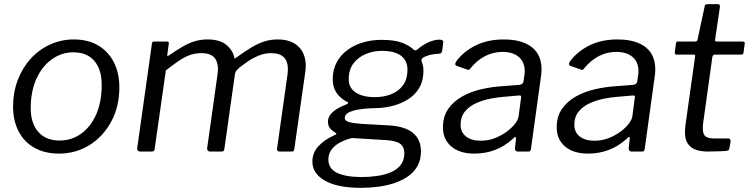

<svg xmlns="http://www.w3.org/2000/svg" viewBox="-20 -730 3608 925"><path d="M264 10Q196 10 146 -18Q96 -46 69.5 -97.5Q43 -149 43 -216Q43 -286 66 -345.5Q89 -405 129 -448.5Q169 -492 222.5 -516Q276 -540 335 -540Q404 -540 453 -511Q502 -482 528.5 -430Q555 -378 555 -309Q555 -217 516 -144.5Q477 -72 411 -31Q345 10 264 10ZM267 -53Q325 -53 371 -86Q417 -119 443.5 -179Q470 -239 470 -322Q470 -395 434.5 -436.5Q399 -478 333 -478Q277 -478 230 -444.5Q183 -411 155.5 -350.5Q128 -290 128 -208Q128 -136 164.5 -94.5Q201 -53 267 -53Z M655 0Q648 0 644 -4.5Q640 -9 641 -16L712 -520Q713 -526 715 -528Q717 -530 722 -530H784Q791 -530 792.5 -527Q794 -524 793 -518L786 -467Q784 -457 792 -462Q829 -487 858.5 -504.5Q888 -522 917.5 -531Q947 -540 979 -540Q1040 -540 1071.5 -513Q1103 -486 1109 -451Q1110 -447 1114.5 -450Q1119 -453 1126 -458Q1162 -484 1193 -502.5Q1224 -521 1254 -530.5Q1284 -540 1317 -540Q1383 -540 1418 -505.5Q1453 -471 1453 -413Q1453 -406 1452.5 -399.5Q1452 -393 1451 -385L1398 -13Q1397 -5 1394.5 -2.5Q1392 0 1384 0H1327Q1312 0 1315 -16L1365 -370Q1366 -377 1366.5 -384.5Q1367 -392 1367 -398Q1367 -434 1347.5 -454Q1328 -474 1286 -474Q1256 -474 1227.5 -462.5Q1199 -451 1175.5 -435Q1152 -419 1133 -404Q1125 -397 1119.5 -390.5Q1114 -384 1112 -374L1061 -13Q1060 -5 1057 -2.5Q1054 0 1047 0H991Q985 0 981 -4.5Q977 -9 978 -16L1028 -372Q1035 -421 1016.5 -447.5Q998 -474 950 -474Q920 -474 894 -464.5Q868 -455 841 -436.5Q814 -418 779 -391L725 -12Q724 -5 721 -2.5Q718 0 709 0H655Z M1720 175Q1606 175 1545.5 140.5Q1485 106 1485 48Q1485 6 1514.5 -26Q1544 -58 1590 -78Q1598 -81 1600 -84.5Q1602 -88 1595 -91Q1577 -102 1568.5 -114Q1560 -126 1560 -143Q1560 -164 1573.5 -180Q1587 -196 1607 -207.5Q1627 -219 1646 -226Q1654 -228 1656.5 -232.5Q1659 -237 1652 -239Q1618 -257 1600.5 -284Q1583 -311 1583 -348Q1583 -395 1602.5 -430.5Q1622 -466 1655 -490Q1688 -514 1730 -526Q1772 -538 1818 -538Q1882 -538 1918.5 -523.5Q1955 -509 1974 -490Q1979 -486 1985.5 -488.5Q1992 -491 1997 -497Q2011 -508 2027 -517.5Q2043 -527 2061.5 -533Q2080 -539 2095 -539Q2107 -539 2112 -535.5Q2117 -532 2115 -523L2111 -489Q2109 -479 2105.5 -475Q2102 -471 2093 -471Q2074 -470 2061 -467.5Q2048 -465 2037 -461Q2006 -450 2011 -436Q2014 -428 2017 -416.5Q2020 -405 2020 -388Q2020 -341 2000 -307Q1980 -273 1946 -251.5Q1912 -230 1870 -219.5Q1828 -209 1784 -209Q1774 -209 1751 -207.5Q1728 -206 1702.5 -201.5Q1677 -197 1659 -187.5Q1641 -178 1641 -162Q1641 -148 1661 -142Q1681 -136 1726 -133L1853 -126Q1933 -121 1970.5 -89Q2008 -57 2008 0Q2008 40 1991.5 69.5Q1975 99 1946.5 119Q1918 139 1881.5 151.5Q1845 164 1803.5 169.5Q1762 175 1720 175ZM1723 123Q1761 123 1798 117.5Q1835 112 1864 99.5Q1893 87 1910.5 64.5Q1928 42 1928 9Q1928 -22 1908.5 -37Q1889 -52 1839 -55L1676 -65Q1646 -58 1620 -44.5Q1594 -31 1578 -10.5Q1562 10 1562 38Q1562 83 1604.5 103Q1647 123 1723 123ZM1786 -262Q1828 -262 1863.5 -275.5Q1899 -289 1921 -318.5Q1943 -348 1943 -395Q1943 -438 1912 -461.5Q1881 -485 1819 -485Q1778 -485 1741.5 -469.5Q1705 -454 1682.5 -424Q1660 -394 1660 -348Q1660 -307 1693.5 -284.5Q1727 -262 1786 -262Z M2452 -62Q2411 -25 2364.5 -7.5Q2318 10 2266 10Q2194 10 2154 -24.5Q2114 -59 2114 -116Q2114 -169 2139.5 -205.5Q2165 -242 2207 -265.5Q2249 -289 2300.5 -300.5Q2352 -312 2402 -315L2481 -321Q2500 -323 2502 -338L2506 -365Q2507 -371 2507.5 -376Q2508 -381 2508 -387Q2508 -431 2479.5 -455.5Q2451 -480 2401 -480Q2357 -480 2317.5 -460Q2278 -440 2244 -398Q2241 -394 2238.5 -393.5Q2236 -393 2230 -395L2179 -413Q2175 -415 2173.5 -419Q2172 -423 2177 -433Q2213 -482 2271.5 -511Q2330 -540 2407 -540Q2468 -540 2508.5 -522.5Q2549 -505 2569 -473Q2589 -441 2589 -397Q2589 -390 2588.5 -382.5Q2588 -375 2587 -367L2538 -12Q2536 -4 2534 -2Q2532 0 2524 0H2474Q2467 0 2464 -4.5Q2461 -9 2461 -16L2466 -64Q2465 -77 2452 -62ZM2490 -257Q2492 -265 2489.5 -268Q2487 -271 2480 -270L2411 -264Q2381 -262 2344.5 -255Q2308 -248 2275 -233.5Q2242 -219 2220.5 -193.5Q2199 -168 2199 -128Q2199 -93 2225 -72.5Q2251 -52 2297 -52Q2331 -52 2362.5 -64Q2394 -76 2419 -94Q2445 -113 2461 -133.5Q2477 -154 2479 -173Z M3000 -62Q2959 -25 2912.5 -7.5Q2866 10 2814 10Q2742 10 2702 -24.5Q2662 -59 2662 -116Q2662 -169 2687.5 -205.5Q2713 -242 2755 -265.5Q2797 -289 2848.5 -300.5Q2900 -312 2950 -315L3029 -321Q3048 -323 3050 -338L3054 -365Q3055 -371 3055.5 -376Q3056 -381 3056 -387Q3056 -431 3027.5 -455.5Q2999 -480 2949 -480Q2905 -480 2865.5 -460Q2826 -440 2792 -398Q2789 -394 2786.5 -393.5Q2784 -393 2778 -395L2727 -413Q2723 -415 2721.5 -419Q2720 -423 2725 -433Q2761 -482 2819.5 -511Q2878 -540 2955 -540Q3016 -540 3056.5 -522.5Q3097 -505 3117 -473Q3137 -441 3137 -397Q3137 -390 3136.5 -382.5Q3136 -375 3135 -367L3086 -12Q3084 -4 3082 -2Q3080 0 3072 0H3022Q3015 0 3012 -4.5Q3009 -9 3009 -16L3014 -64Q3013 -77 3000 -62ZM3038 -257Q3040 -265 3037.5 -268Q3035 -271 3028 -270L2959 -264Q2929 -262 2892.5 -255Q2856 -248 2823 -233.5Q2790 -219 2768.5 -193.5Q2747 -168 2747 -128Q2747 -93 2773 -72.5Q2799 -52 2845 -52Q2879 -52 2910.5 -64Q2942 -76 2967 -94Q2993 -113 3009 -133.5Q3025 -154 3027 -173Z M3390 0Q3335 0 3307.5 -22.5Q3280 -45 3280 -92Q3280 -100 3280.5 -108.5Q3281 -117 3282 -125L3329 -459Q3330 -464 3327.5 -465.5Q3325 -467 3320 -467H3238Q3230 -467 3231 -480L3237 -523Q3238 -528 3239.5 -529Q3241 -530 3246 -530H3331Q3335 -530 3338 -533.5Q3341 -537 3341 -541L3375 -700Q3377 -710 3388 -710H3439Q3445 -710 3447 -706.5Q3449 -703 3448 -694L3425 -538Q3424 -534 3426 -532Q3428 -530 3432 -530H3557Q3562 -530 3565.5 -527.5Q3569 -525 3568 -521L3562 -476Q3561 -471 3559 -469Q3557 -467 3551 -467H3424Q3415 -467 3412 -456L3368 -140Q3367 -132 3366.5 -125Q3366 -118 3366 -112Q3366 -82 3379.5 -72.5Q3393 -63 3420 -63H3489Q3494 -63 3497 -59Q3500 -55 3500 -50L3494 -16Q3493 -6 3484 -4Q3473 -2 3455 -1.5Q3437 -1 3419 -0.5Q3401 0 3390 0Z"/></svg>

Font: Libre Franklin
Style: Italic
Weight: 400
Italic angle: -8°
Designer: Pablo Impallari, Rodrigo Fuenzalida, Nhung Nguyen
Foundry: Impallari Type
Version: Version 3.000